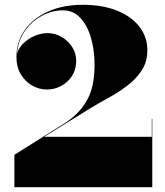

<svg xmlns="http://www.w3.org/2000/svg" viewBox="-20 -780 689 800"><path d="M614.5 0H40V-135L247 -265Q309 -304 341.5 -360.5Q374 -417 374 -510Q374 -571 359 -622.5Q344 -674 314.8 -705.5Q285.5 -737 242.5 -737Q197 -737 154.2 -714Q111.5 -691 83 -650Q54.5 -609 51 -554.5Q56 -577.5 75.5 -597.5Q95 -617.5 122.5 -629.8Q150 -642 179 -642Q209 -642 236 -626.5Q263 -611 280.2 -584.8Q297.5 -558.5 297.5 -526Q297.5 -491 280.5 -464.2Q263.5 -437.5 235.5 -422.2Q207.5 -407 175 -407Q142.5 -407 113.5 -423.8Q84.5 -440.5 66.5 -470.8Q48.5 -501 48.5 -542Q48.5 -605.5 83.2 -654.8Q118 -704 180.5 -732Q243 -760 325 -760Q408 -760 468.2 -735.5Q528.5 -711 561.2 -668.2Q594 -625.5 594 -570.5Q594 -522 569.8 -485.5Q545.5 -449 507.8 -421Q470 -393 427.8 -370Q385.5 -347 350 -325L164 -210H612.5V-285H614.5Z"/></svg>

Font: Bodoni* 96pt Fatface
Style: Regular
Weight: 900
Version: Version 2.3